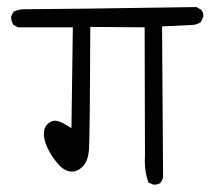

<svg xmlns="http://www.w3.org/2000/svg" viewBox="-20 -576 590 538"><path d="M69.3 -550.3H52.2Q33.2 -550.3 18.1 -543.5L11.2 -530.3Q11.2 -529.3 11.2 -528.8Q11.2 -516.1 17.6 -506.3L30.3 -499.5H184.1L180.2 -216.8L167.5 -224.6Q146 -237.8 134.3 -237.8Q122.6 -237.8 112.3 -227.5Q103 -218.3 103 -200.4Q103 -182.6 114 -159.7Q125 -136.7 144 -115.2Q162.1 -95.2 181.2 -95.2Q197.8 -95.2 211.4 -108.9Q226.6 -124 229.2 -156Q231.9 -188 232.9 -500.5L385.3 -499.5L386.2 -139.2Q385.7 -132.3 385.7 -125.5Q385.7 -92.8 396 -64.5L408.7 -59.1Q410.6 -58.6 412.1 -58.6Q422.9 -58.6 430.2 -64L437 -77.1L434.1 -502L522.5 -506.3Q533.2 -507.8 542.5 -513.7L549.3 -527.8Q549.8 -529.3 549.8 -530.8Q549.8 -542 543.5 -548.8L530.3 -556.2Q138.7 -550.3 69.3 -550.3Z"/></svg>

Font: NaikaiFont
Style: Light
Weight: 300
Version: Version 1.89